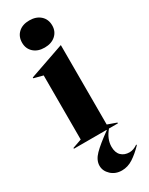

<svg xmlns="http://www.w3.org/2000/svg" viewBox="-246 -768 809 1043"><g transform="rotate(-30 159.0 -246.0)"><path d="M13 -5 70 -25V-427L13 -442V-447L232 -523H233V-25L289 -5V0H233Q195 45 195 93Q195 130 214.5 149Q234 168 266 168Q291 168 318 149V155Q284 190 251 211.5Q218 233 181 233Q141 233 114 208Q87 183 87 150Q87 115 119 82.5Q151 50 218 2V0H13ZM151 -725Q194 -725 220 -701.5Q246 -678 246 -639Q246 -602 220 -578.5Q194 -555 151 -555Q108 -555 82.5 -578.5Q57 -602 57 -639Q57 -678 82.5 -701.5Q108 -725 151 -725Z"/></g></svg>

Font: Nyght Serif Bold
Style: Regular
Weight: 700
Designer: Maksym Kobuzan
Version: Version 0.410